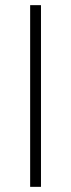

<svg xmlns="http://www.w3.org/2000/svg" viewBox="-20 -725 276 745"><path d="M97 0V-705H139V0Z"/></svg>

Font: Mulish ExtraLight
Style: Regular
Weight: 200
Designer: Vernon Adams
Foundry: Vernon Adams
Version: Version 3.603